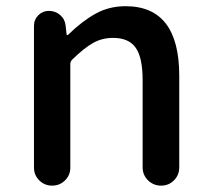

<svg xmlns="http://www.w3.org/2000/svg" viewBox="-20 -584 663 604"><path d="M86.9 -56.6V-502.9Q86.9 -522.5 100.6 -536.1Q114.3 -549.8 133.8 -549.8Q154.3 -549.8 169.4 -536.6Q184.6 -523.4 186.5 -502.9L189.5 -475.6Q190.4 -473.6 191.9 -473.6Q193.4 -473.6 194.3 -474.6Q238.3 -517.6 280.8 -541Q323.2 -564.5 375 -564.5Q543.9 -564.5 543.9 -345.7V-57.6Q543.9 -33.2 527.3 -16.6Q510.7 0 486.8 0Q462.9 0 445.8 -16.6Q428.7 -33.2 428.7 -57.6V-332Q428.7 -403.3 406.7 -434.1Q384.8 -464.8 335.9 -464.8Q300.8 -464.8 272.5 -448.7Q244.1 -432.6 206.1 -395.5Q201.2 -389.6 201.2 -382.8V-56.6Q201.2 -33.2 184.6 -16.6Q168 0 144 0Q120.1 0 103.5 -16.6Q86.9 -33.2 86.9 -56.6Z"/></svg>

Font: Gen Jyuu Gothic P Medium
Style: Regular
Weight: 500
Designer: [Source Han Sans]
Ryoko NISHIZUKA  (kana & ideographs); Paul D. Hunt (Latin, Greek & Cyrillic); Wenlong ZHANG  (bopomofo
Version: Version 1.002.20150607